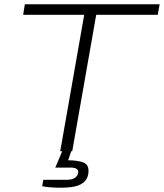

<svg xmlns="http://www.w3.org/2000/svg" viewBox="-20 -706 765 896"><path d="M261 0 373 -637H88L96 -686H725L716 -637H429L317 0ZM265 170Q243 170 219 168.5Q195 167 177 163L182 133H292Q318 133 331.5 122.5Q345 112 345 96Q345 87 336.5 81.5Q328 76 308 76H238L275 -11H316L298 42Q339 42 366 51Q393 60 393 91Q393 114 383.5 129.5Q374 145 357 154Q340 163 316.5 166.5Q293 170 265 170Z"/></svg>

Font: Archivo SemiExpanded Thin
Style: Italic
Weight: 250
Width: 6
Italic angle: -10°
Designer: Hector Gatti
Foundry: Omnibus-Type
Version: Version 2.001